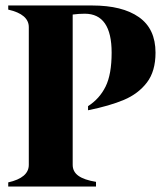

<svg xmlns="http://www.w3.org/2000/svg" viewBox="-20 -680 587 700"><path d="M387 -488Q387 -630 289 -630Q267 -630 245 -627V-79Q245 -54 266 -39Q287 -24 330 -17V0H10V-15Q85 -32 85 -79V-581Q85 -628 10 -645V-660H316Q426 -660 486.5 -617.5Q547 -575 547 -488Q547 -420 515.5 -379Q484 -338 432 -316Q380 -294 301 -278V-293Q343 -320 365 -364.5Q387 -409 387 -488Z"/></svg>

Font: FFF_NEPSZA-BADSAG Bold
Style: Regular
Weight: 700
Designer: bBox Type GmbH
Foundry: bBox Type GmbH
Version: Version 0.002